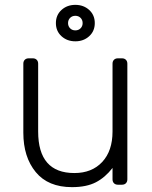

<svg xmlns="http://www.w3.org/2000/svg" viewBox="-20 -760 625 790"><path d="M76 0ZM98 -520H115Q125 -520 131 -514Q137 -508 137 -498V-219Q137 -48 286 -48Q358 -48 400.5 -93.5Q443 -139 443 -219V-498Q443 -508 449 -514Q455 -520 465 -520H482Q492 -520 498 -514Q504 -508 504 -498V-22Q504 -12 498 -6Q492 0 482 0H465Q455 0 449 -6Q443 -12 443 -22V-69Q413 -30 374.5 -10Q336 10 276 10Q178 10 127 -52Q76 -114 76 -214V-498Q76 -508 82 -514Q88 -520 98 -520ZM370 -665Q370 -632 347 -611Q324 -590 290 -590Q256 -590 233 -611Q210 -632 210 -665Q210 -698 233 -719Q256 -740 290 -740Q324 -740 347 -719Q370 -698 370 -665ZM320 -665Q320 -678 311.5 -686.5Q303 -695 290 -695Q277 -695 268.5 -686.5Q260 -678 260 -665Q260 -652 268.5 -643.5Q277 -635 290 -635Q303 -635 311.5 -643.5Q320 -652 320 -665Z"/></svg>

Font: Hezaedrus Light
Style: Regular
Weight: 300
Designer: Hubert & Fischer
Foundry: Hubert & Fischer
Version: Version 1.10;September 3, 2019;FontCreator 11.5.0.2425 64-bi